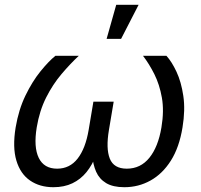

<svg xmlns="http://www.w3.org/2000/svg" viewBox="-20 -781 845 809"><path d="M205.1 7.8Q147.5 7.8 106.7 -20.3Q65.9 -48.3 49.1 -104.2Q32.2 -160.2 45.9 -244.1Q58.6 -319.3 87.4 -378.7Q116.2 -438 150.4 -480.2Q184.6 -522.5 213.4 -545.9H312Q275.9 -512.2 239.3 -469Q202.6 -425.8 174.6 -370.4Q146.5 -314.9 134.8 -244.6Q121.1 -161.1 143.3 -115.7Q165.5 -70.3 220.7 -70.3Q273.9 -70.3 307.1 -112.8Q340.3 -155.3 353.5 -233.4L373.5 -352.5H459L439 -233.4Q425.8 -155.3 442.6 -112.8Q459.5 -70.3 514.2 -70.3Q572.3 -70.3 609.4 -116.2Q646.5 -162.1 660.2 -244.1Q671.9 -314 662.1 -369.4Q652.3 -424.8 630.4 -468.5Q608.4 -512.2 582.5 -545.9H681.2Q703.6 -521.5 723.6 -478.8Q743.7 -436 752.4 -377Q761.2 -317.9 749 -244.1Q735.4 -160.2 700 -104.2Q664.6 -48.3 614 -20.3Q563.5 7.8 503.9 7.8Q456.1 7.8 427.2 -9.5Q398.4 -26.9 385 -57.4Q371.6 -87.9 368.7 -127.4H384.8Q369.1 -86.4 344.5 -55.9Q319.8 -25.4 285.2 -8.8Q250.5 7.8 205.1 7.8ZM429.2 -617.2 469.7 -760.7H564L490.2 -617.2Z"/></svg>

Font: Inter Variable
Style: Italic
Weight: 400
Italic angle: -9.39999°
Designer: Rasmus Andersson
Foundry: rsms
Version: Version 4.001;git-9221beed3